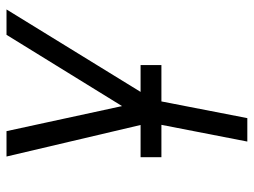

<svg xmlns="http://www.w3.org/2000/svg" viewBox="-115 -455 780 590"><g transform="rotate(-90 275.0 -160.0)"><path d="M135 210 193 -88 89 -530H167L244 -175L463 -530H541L263 -78L207 210ZM370 -54H87V-118H370Z"/></g></svg>

Font: Lode Term
Style: Italic
Weight: 400
Italic angle: -11°
Monospace: yes
Designer: Belleve Invis
Foundry: Belleve Invis
Version: Version 29.2.0